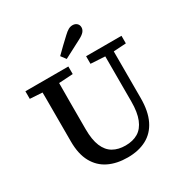

<svg xmlns="http://www.w3.org/2000/svg" viewBox="-200 -1036 1158 1208"><g transform="rotate(-30 378.5 -431.5)"><path d="M382 16Q303 16 244.5 -12.5Q186 -41 153.5 -100Q121 -159 121 -250V-360Q121 -412 121 -463Q121 -514 121 -565Q121 -616 120 -667H241Q241 -617 240.5 -566Q240 -515 240 -463.5Q240 -412 240 -360V-271Q240 -194 260 -146.5Q280 -99 317.5 -77.5Q355 -56 407 -56Q461 -56 498.5 -78.5Q536 -101 556 -150.5Q576 -200 576 -278V-667H638V-267Q638 -171 607 -108Q576 -45 518.5 -14.5Q461 16 382 16ZM31 -612V-667H343V-612L211 -604H158ZM472 -612V-667H729V-612L618 -605H590ZM331 -749Q356 -774 380.5 -797.5Q405 -821 430 -844Q450 -863 464.5 -871Q479 -879 495 -879Q514 -879 526 -868Q538 -857 538 -839Q538 -823 526.5 -809Q515 -795 488 -781Q455 -764 423 -747Q391 -730 358 -713Z"/></g></svg>

Font: Source Serif 4 Medium
Style: Regular
Weight: 500
Designer: Frank Grießhammer
Foundry: Adobe Systems Incorporated
Version: Version 4.004;hotconv 1.0.116;makeotfexe 2.5.65601